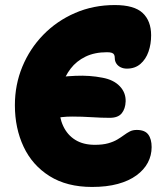

<svg xmlns="http://www.w3.org/2000/svg" viewBox="-20 -731 661 761"><path d="M345 10Q245 10 176.5 -33Q108 -76 73.5 -149.5Q39 -223 39 -314Q39 -395 68.5 -466.5Q98 -538 151.5 -593Q205 -648 277.5 -679.5Q350 -711 435 -711Q512 -711 545.5 -679.5Q579 -648 579 -591Q579 -556 568.5 -526Q558 -496 536.5 -477.5Q515 -459 483 -459Q469 -459 458 -464.5Q447 -470 441 -479.5Q435 -489 435 -500Q435 -509 432.5 -514Q430 -519 423.5 -521.5Q417 -524 404 -524Q355 -524 319 -506.5Q283 -489 260 -459Q237 -429 225.5 -391.5Q214 -354 214 -314Q214 -267 230.5 -231.5Q247 -196 278.5 -176.5Q310 -157 356 -157Q387 -157 408.5 -163Q430 -169 445 -178Q460 -187 471.5 -195.5Q483 -204 494.5 -210Q506 -216 522 -216Q554 -216 567.5 -198Q581 -180 581 -148Q581 -115 566 -86.5Q551 -58 521 -36Q491 -14 447 -2Q403 10 345 10ZM93 -234 78 -399Q117 -410 169.5 -419Q222 -428 279 -430.5Q336 -433 386 -423Q430 -415 454.5 -389.5Q479 -364 478 -329Q477 -300 462.5 -282Q448 -264 415 -264Q382 -264 343.5 -266.5Q305 -269 266 -269Q223 -269 191.5 -260.5Q160 -252 136 -243Q112 -234 93 -234Z"/></svg>

Font: Shantell Sans ExtraBold
Style: Regular
Weight: 800
Designer: Stephen Nixon, Anya Danilova, Shantell Martin
Foundry: Arrow Type
Version: Version 1.011;[c5ecc13dd]